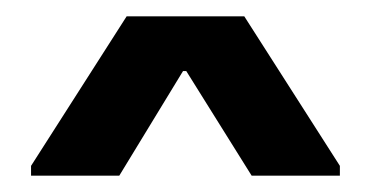

<svg xmlns="http://www.w3.org/2000/svg" viewBox="-20 -780 461 235"><path d="M18 -577 135 -760H279L396 -577V-565H288L208 -693H204L126 -565H18Z"/></svg>

Font: Lopes Sans SemiBold
Style: Regular
Weight: 600
Designer: Gabriel Lam, Diego Maldonado
Foundry: TypeRant, Foresti Design
Version: Version 4.000